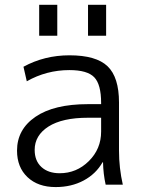

<svg xmlns="http://www.w3.org/2000/svg" viewBox="-20 -757 588 787"><path d="M340.8 -610.4V-737.3H415V-610.4ZM140.6 -610.4V-737.3H214.8V-610.4ZM264.6 -530.3Q374 -530.3 420.9 -485.4Q467.8 -440.4 467.8 -336.9V-139.6Q467.8 -68.4 483.4 0H413.1Q403.3 -43.9 402.3 -91.8H400.4Q373 -43.9 322.8 -17.1Q272.5 9.8 208 9.8Q135.7 9.8 92.8 -30.8Q49.8 -71.3 49.8 -139.6Q49.8 -226.6 125.5 -278.3Q201.2 -330.1 340.8 -330.1H394.5V-335Q394.5 -411.1 366.2 -440.4Q337.9 -469.7 264.6 -469.7Q170.9 -469.7 89.8 -423.8L76.2 -483.4Q162.1 -530.3 264.6 -530.3ZM122.1 -142.6Q122.1 -97.7 149.9 -72.3Q177.7 -46.9 224.6 -46.9Q293.9 -46.9 344.2 -96.7Q394.5 -146.5 394.5 -217.8V-274.4H340.8Q235.4 -274.4 178.7 -238.3Q122.1 -202.1 122.1 -142.6Z"/></svg>

Font: Mgen+ 1c regular
Style: Regular
Weight: 400
Designer: [Source Han Sans]
Ryoko NISHIZUKA  (kana & ideographs); Paul D. Hunt (Latin, Greek & Cyrillic); Wenlong ZHANG  (bopomofo
Version: Version 1.059.20150602